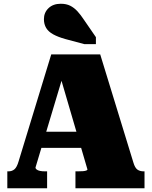

<svg xmlns="http://www.w3.org/2000/svg" viewBox="-20 -1003 809 1023"><path d="M171 -301H438L442 -215H169ZM288 -640 319 -610 169 -110Q169 -105 175 -100Q181 -95 192.5 -92.5Q204 -90 221 -90H231V0H19V-90H25Q44 -90 57 -101Q70 -112 79 -143L253 -713H514L691 -136Q699 -109 712 -99.5Q725 -90 746 -90H750V0H382V-90H394Q411 -90 422.5 -91Q434 -92 440 -94.5Q446 -97 446 -100ZM427 -898Q410 -924 392.5 -943Q375 -962 354 -972.5Q333 -983 304 -983Q263 -983 238.5 -959.5Q214 -936 214 -901Q214 -874 226 -854Q238 -834 263.5 -820Q289 -806 328 -795L429 -768H491V-805Z"/></svg>

Font: Roboto Serif 20pt Black
Style: Regular
Weight: 900
Version: Version 1.008